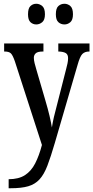

<svg xmlns="http://www.w3.org/2000/svg" viewBox="-20 -767 496 1021"><path d="M26 186Q79 186 112.5 164.5Q146 143 167 102Q188 61 203 4L59 -441Q48 -473 38 -483Q28 -493 5 -493H2V-536H211V-493H208Q180 -493 170 -483.5Q160 -474 160 -460Q160 -447 164 -431Q168 -415 174 -395L221 -234Q235 -187 243.5 -150.5Q252 -114 256 -89Q260 -116 266.5 -144Q273 -172 282 -205L332 -401Q336 -416 339 -430Q342 -444 342 -458Q342 -477 330 -484.5Q318 -492 293 -493H290V-536H456V-493H454Q431 -493 418 -480Q405 -467 392 -420L271 -5Q250 67 232 114Q214 161 190 187Q166 213 130 223.5Q94 234 37 234H26ZM323 -637Q304 -637 290.5 -649Q277 -661 277 -691Q277 -723 290.5 -735Q304 -747 323 -747Q340 -747 354 -735Q368 -723 368 -691Q368 -661 354 -649Q340 -637 323 -637ZM173 -637Q155 -637 142 -649Q129 -661 129 -691Q129 -723 142 -735Q155 -747 173 -747Q190 -747 204.5 -735Q219 -723 219 -691Q219 -661 204.5 -649Q190 -637 173 -637Z"/></svg>

Font: Noto Serif Thai ExtraCondensed Medium
Style: Regular
Weight: 500
Width: 2
Designer: Monotype Design Team
Foundry: Monotype Imaging Inc.
Version: Version 2.002; ttfautohint (v1.8.4.7-5d5b)